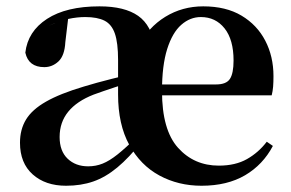

<svg xmlns="http://www.w3.org/2000/svg" viewBox="-20 -572 923 608"><path d="M189.2 16.2Q123.8 16.2 83.6 -19.7Q43.3 -55.6 43.3 -120.1Q43.3 -162.2 62.5 -193.6Q81.7 -225.1 125.8 -250.2Q169.8 -275.4 245.4 -297.9Q284 -309.7 333.9 -322.3Q383.7 -334.9 424 -344.4V-320.8Q384 -308.9 343.9 -295.7Q303.8 -282.4 276.4 -272.4Q223.3 -251.7 196.1 -218.3Q168.8 -184.9 168.8 -138.1Q168.8 -93.7 194.1 -69.5Q219.4 -45.3 259.1 -45.3Q283.5 -45.3 304.9 -53.9Q326.4 -62.4 352.4 -83.1Q378.4 -103.8 415.1 -140L431.8 -123.6H428.8Q388.9 -72.7 351.6 -41.8Q314.3 -10.8 275.4 2.7Q236.5 16.2 189.2 16.2ZM618.2 16.2Q544.8 16.2 484.9 -16.2Q424.9 -48.6 389.4 -113.2Q353.9 -177.7 353.9 -272.9V-382.1Q353.9 -436.2 343.8 -465.6Q333.7 -495 311 -506.5Q288.3 -518 250 -518Q224.1 -518 197.2 -512.2Q170.2 -506.4 133.8 -490.2L196.1 -516L186.9 -438.7Q184.6 -395.6 165.1 -377.5Q145.5 -359.4 120.3 -359.4Q70.4 -359.4 60.2 -405.2Q67.9 -472.5 128.9 -512.2Q189.9 -551.9 295.1 -551.9Q374.5 -551.9 417.5 -521.8Q460.4 -491.6 470.2 -423.5L418.6 -425.7Q449.3 -485.5 503.3 -518.7Q557.4 -551.9 623.6 -551.9Q695.6 -551.9 744.8 -522.5Q794.1 -493.1 820 -443.2Q846 -393.3 846 -330.9Q846 -312.2 844.9 -297.8Q843.7 -283.4 840.4 -270.2H409.8V-304.6H664.2Q696.7 -304.6 708.1 -322.2Q719.6 -339.8 719.6 -380.4Q719.6 -446.3 691.1 -482.2Q662.6 -518 616.1 -518Q581.9 -518 553.9 -493.3Q525.8 -468.6 509.4 -416.7Q493 -364.8 493 -283.4Q493 -160.5 543.8 -104Q594.7 -47.5 672.9 -47.5Q725.4 -47.5 762 -68.2Q798.6 -88.9 824.8 -123.2L844.1 -109.9Q812.9 -50.5 756.2 -17.1Q699.5 16.2 618.2 16.2Z"/></svg>

Font: Noto Serif SC ExtraLight
Style: Regular
Weight: 200
Designer: Ryoko NISHIZUKA 西塚涼子 (kana & ideographs); Frank Grießhammer (Latin, Greek & Cyrillic); Wenlong ZHANG 张文龙 (bopomofo); San
Foundry: Adobe
Version: Version 2.002-H1;hotconv 1.1.0;makeotfexe 2.6.0